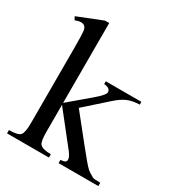

<svg xmlns="http://www.w3.org/2000/svg" viewBox="-167 -801 840 909"><g transform="rotate(30 253.0 -347.0)"><path d="M505.9 0H288.6V-18.1Q314.5 -18.1 318.4 -29.8Q323.7 -45.4 301.3 -74.2L164.6 -247.1V-101.1Q164.6 -47.4 175.3 -34.7Q189.5 -18.1 235.8 -18.1V0H6.8V-18.1Q55.2 -18.1 67.9 -32.2Q80.6 -46.4 80.6 -98.1V-504.9Q80.6 -580.1 78.1 -599.6Q76.2 -617.2 67.4 -624.5Q51.8 -637.7 16.1 -623.5L6.8 -640.6L141.6 -694.3H164.6V-257.8L276.9 -353Q323.2 -392.1 323.2 -406.7Q323.2 -429.7 288.6 -432.1V-447.3H482.9V-432.1Q441.9 -430.7 415 -418.5Q390.1 -407.7 357.9 -378.9L240.7 -274.4L357.9 -127.9Q411.1 -61.5 427.2 -46.4Q436.5 -37.1 463.9 -22Q470.7 -18.1 505.9 -18.1Z"/></g></svg>

Font: Dai Banna SIL Book
Style: Regular
Weight: 400
Designer: Victor Gaultney
Foundry: SIL International
Version: Version 2.000